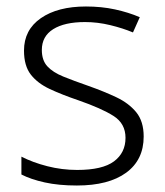

<svg xmlns="http://www.w3.org/2000/svg" viewBox="-20 -562 509 592"><path d="M423 -141Q423 -69 369 -29.5Q315 10 217 10Q161 10 118 0.5Q75 -9 46 -24V-79Q81 -61 126 -49.5Q171 -38 218 -38Q296 -38 331.5 -64.5Q367 -91 367 -137Q367 -181 330 -204.5Q293 -228 221 -253Q171 -270 133.5 -287.5Q96 -305 75 -332Q54 -359 54 -406Q54 -470 106 -506Q158 -542 245 -542Q293 -542 334.5 -533Q376 -524 411 -509L390 -462Q359 -475 320 -484.5Q281 -494 242 -494Q179 -494 144 -472Q109 -450 109 -408Q109 -376 126 -357.5Q143 -339 175 -326Q207 -313 253 -297Q301 -280 339 -262Q377 -244 400 -216Q423 -188 423 -141Z"/></svg>

Font: Noto Sans Tamil Light
Style: Regular
Weight: 300
Designer: Jelle Bosma - Monotype Design Team
Foundry: Monotype Imaging Inc.
Version: Version 2.004; ttfautohint (v1.8.4.7-5d5b)